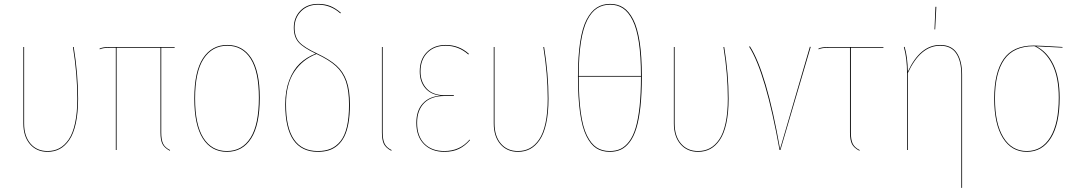

<svg xmlns="http://www.w3.org/2000/svg" viewBox="-20 -753 5410 964"><path d="M350.1 -517.1Q372.1 -381.3 372.1 -257.8Q372.1 -186 360.6 -133.5Q349.1 -81.1 327.9 -50.3Q306.6 -19.5 279.8 -5.1Q252.9 9.3 218.8 9.3Q163.6 9.3 130.4 -29.3Q97.2 -67.9 97.2 -133.3V-517.1H101.1V-133.3Q101.1 -69.3 133.1 -32Q165 5.4 218.8 5.4Q252 5.4 278.3 -8.8Q304.7 -22.9 325.2 -53Q345.7 -83 356.9 -135Q368.2 -187 368.2 -257.8Q368.2 -381.3 346.2 -517.1Z M856.9 -513.2H789.6V-87.9Q789.6 -51.8 798.8 -32Q808.1 -12.2 834 0.5L832.5 3.9Q805.2 -10.7 795.4 -30.5Q785.6 -50.3 785.6 -87.9V-513.2H565.4V0H561.5V-513.2H530.8Q496.6 -513.2 481 -505.4L479.5 -508.8Q496.1 -517.1 530.3 -517.1H856.9Z M1284.2 -262.2Q1284.2 -125.5 1241 -58.1Q1197.8 9.3 1119.1 9.3Q1041 9.3 998.3 -57.9Q955.6 -125 955.6 -258.3Q955.6 -394.5 999.5 -460.9Q1043.5 -527.3 1121.1 -527.3Q1198.7 -527.3 1241.5 -461.4Q1284.2 -395.5 1284.2 -262.2ZM959.5 -258.3Q959.5 -126.5 1001.2 -60.5Q1043 5.4 1119.1 5.4Q1195.8 5.4 1237.8 -61Q1279.8 -127.4 1279.8 -262.2Q1279.8 -393.6 1238.3 -458.5Q1196.8 -523.4 1121.1 -523.4Q1045.4 -523.4 1002.4 -458Q959.5 -392.6 959.5 -258.3Z M1572.3 -484.4Q1635.3 -454.6 1669.4 -423.8Q1703.6 -393.1 1720.2 -346.4Q1736.8 -299.8 1736.8 -227.1Q1736.8 -174.3 1729.5 -134Q1722.2 -93.8 1708.5 -66.9Q1694.8 -40 1674.6 -22.7Q1654.3 -5.4 1630.1 2Q1606 9.3 1575.7 9.3Q1412.1 9.3 1412.1 -229Q1412.1 -297.9 1432.1 -350.1Q1452.1 -402.3 1485.4 -434.1Q1518.6 -465.8 1565.4 -483.9Q1502.4 -513.7 1478.8 -540.8Q1455.1 -567.9 1455.1 -613.8Q1455.1 -665.5 1488.5 -699.5Q1522 -733.4 1577.1 -733.4Q1611.3 -733.4 1638.2 -722.7Q1665 -711.9 1691.9 -688.5L1688.5 -686Q1640.1 -729.5 1577.1 -729.5Q1524.4 -729.5 1491.7 -696.5Q1459 -663.6 1459 -613.8Q1459 -567.9 1482.9 -541.5Q1506.8 -515.1 1572.3 -484.4ZM1575.7 5.4Q1612.8 5.4 1640.6 -6.3Q1668.5 -18.1 1689.7 -44.4Q1710.9 -70.8 1721.7 -116.5Q1732.4 -162.1 1732.4 -227.1Q1732.4 -298.8 1716.6 -344.5Q1700.7 -390.1 1666.7 -421.1Q1632.8 -452.1 1569.3 -481.9Q1498.5 -454.6 1457.3 -392.3Q1416 -330.1 1416 -229Q1416 5.4 1575.7 5.4Z M1901.4 -517.1V-87.9Q1901.4 -52.2 1910.9 -32.2Q1920.4 -12.2 1946.3 0.5L1944.3 3.9Q1917 -10.7 1907.2 -30.5Q1897.5 -50.3 1897.5 -87.9V-517.1Z M2217.8 -527.3Q2285.2 -527.3 2334.5 -482.4L2331.5 -479.5Q2281.7 -523.4 2217.8 -523.4Q2160.6 -523.4 2126 -488.5Q2091.3 -453.6 2091.3 -394Q2091.3 -341.8 2122.3 -308.3Q2153.3 -274.9 2212.4 -274.9H2258.8L2258.3 -271H2211.4Q2145 -271 2109.6 -235.4Q2074.2 -199.7 2074.2 -136.2Q2074.2 -68.8 2111.1 -31.7Q2147.9 5.4 2210.9 5.4Q2289.1 5.4 2337.9 -52.2L2339.8 -49.3Q2314.9 -20.5 2284.4 -5.6Q2253.9 9.3 2210.9 9.3Q2147 9.3 2108.6 -29.3Q2070.3 -67.9 2070.3 -136.2Q2070.3 -198.7 2103.3 -234.1Q2136.2 -269.5 2193.8 -272.9Q2143.1 -277.8 2115.2 -310.5Q2087.4 -343.3 2087.4 -394Q2087.4 -455.1 2123.3 -491.2Q2159.2 -527.3 2217.8 -527.3Z M2711.9 -517.1Q2733.9 -381.3 2733.9 -257.8Q2733.9 -186 2722.4 -133.5Q2710.9 -81.1 2689.7 -50.3Q2668.5 -19.5 2641.6 -5.1Q2614.7 9.3 2580.6 9.3Q2525.4 9.3 2492.2 -29.3Q2459 -67.9 2459 -133.3V-517.1H2462.9V-133.3Q2462.9 -69.3 2494.9 -32Q2526.9 5.4 2580.6 5.4Q2613.8 5.4 2640.1 -8.8Q2666.5 -22.9 2687 -53Q2707.5 -83 2718.8 -135Q2730 -187 2730 -257.8Q2730 -381.3 2708 -517.1Z M3043.5 -733.4Q3081.5 -733.4 3109.9 -714.8Q3138.2 -696.3 3159.4 -654.8Q3180.7 -613.3 3191.7 -542Q3202.6 -470.7 3202.6 -370.1Q3202.6 -283.2 3195.6 -218Q3188.5 -152.8 3175.3 -109.6Q3162.1 -66.4 3141.8 -39.8Q3121.6 -13.2 3097.4 -2Q3073.2 9.3 3041.5 9.3Q3002 9.3 2973.6 -9Q2945.3 -27.3 2924.1 -70.1Q2902.8 -112.8 2892.3 -187.3Q2881.8 -261.7 2881.8 -369.6Q2881.8 -470.7 2892.8 -542.2Q2903.8 -613.8 2925.5 -655Q2947.3 -696.3 2976.1 -714.8Q3004.9 -733.4 3043.5 -733.4ZM3043.5 -729.5Q3005.9 -729.5 2977.8 -711.4Q2949.7 -693.4 2928.7 -652.6Q2907.7 -611.8 2896.7 -541.5Q2885.7 -471.2 2885.7 -371.6H3198.2Q3198.2 -470.7 3187.5 -540.8Q3176.8 -610.8 3156 -651.9Q3135.3 -692.9 3107.7 -711.2Q3080.1 -729.5 3043.5 -729.5ZM3041.5 5.4Q3072.3 5.4 3095.7 -5.6Q3119.1 -16.6 3138.9 -42.7Q3158.7 -68.8 3171.4 -111.1Q3184.1 -153.3 3191.2 -217.8Q3198.2 -282.2 3198.2 -368.2H2885.7Q2885.7 -261.7 2896 -188.2Q2906.2 -114.7 2927 -72.8Q2947.8 -30.8 2975.3 -12.7Q3002.9 5.4 3041.5 5.4Z M3616.2 -517.1Q3638.2 -381.3 3638.2 -257.8Q3638.2 -186 3626.7 -133.5Q3615.2 -81.1 3594 -50.3Q3572.8 -19.5 3545.9 -5.1Q3519 9.3 3484.9 9.3Q3429.7 9.3 3396.5 -29.3Q3363.3 -67.9 3363.3 -133.3V-517.1H3367.2V-133.3Q3367.2 -69.3 3399.2 -32Q3431.2 5.4 3484.9 5.4Q3518.1 5.4 3544.4 -8.8Q3570.8 -22.9 3591.3 -53Q3611.8 -83 3623 -135Q3634.3 -187 3634.3 -257.8Q3634.3 -381.3 3612.3 -517.1Z M3745.1 -520.5Q3829.1 -389.2 3896.5 -4.9L4046.4 -518.6L4050.3 -517.1L3898.4 0H3894Q3824.2 -388.7 3741.2 -518.6Z M4415.5 -513.2H4252V-87.9Q4252 -51.8 4261.2 -32Q4270.5 -12.2 4296.4 0.5L4294.9 3.9Q4267.1 -10.7 4257.3 -30.5Q4247.6 -50.3 4247.6 -87.9V-513.2H4140.1Q4106 -513.2 4090.3 -505.4L4088.9 -508.8Q4105.5 -517.1 4140.1 -517.1H4415.5Z M4681.2 -718.8 4675.3 -605.5H4671.9L4676.8 -718.8ZM4700.2 -527.3Q4756.8 -527.3 4783.7 -487.8Q4810.5 -448.2 4810.5 -377.9V190.4H4806.6V-377.9Q4806.6 -446.8 4780.8 -485.1Q4754.9 -523.4 4700.2 -523.4Q4601.1 -523.4 4538.1 -386.2V0H4534.2V-382.8Q4534.2 -461.4 4518.1 -517.1L4522 -517.6Q4537.1 -466.3 4538.1 -393.1Q4600.1 -527.3 4700.2 -527.3Z M5314.5 -517.1V-513.7L5182.6 -520.5Q5237.8 -493.2 5269 -428.2Q5300.3 -363.3 5300.3 -262.2Q5300.3 -130.4 5256.6 -60.5Q5212.9 9.3 5135.3 9.3Q5058.6 9.3 5015.1 -60.5Q4971.7 -130.4 4971.7 -258.3Q4971.7 -387.7 5018.8 -456.1Q5065.9 -524.4 5169.9 -524.4Q5196.3 -524.4 5314.5 -517.1ZM5295.9 -262.2Q5295.9 -363.8 5264.2 -428.2Q5232.4 -492.7 5175.8 -520.5L5170.9 -521Q5068.8 -521 5022.2 -453.9Q4975.6 -386.7 4975.6 -258.3Q4975.6 -132.3 5017.8 -63.5Q5060.1 5.4 5135.3 5.4Q5210.9 5.4 5253.4 -63.7Q5295.9 -132.8 5295.9 -262.2Z"/></svg>

Font: Fira Sans Compressed Four
Style: Regular
Weight: 100
Width: 1
Designer: Carrois Corporate & Edenspiekermann AG
Foundry: Carrois Corporate GbR & Edenspiekermann AG
Version: Version 4.203;PS 004.203;hotconv 1.0.88;makeotf.lib2.5.64775